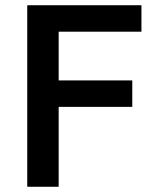

<svg xmlns="http://www.w3.org/2000/svg" viewBox="-20 -713 592 733"><path d="M84 0V-693H520V-592H204V-406H485V-305H204V0Z"/></svg>

Font: Ubuntu Sans SemiBold
Style: Regular
Weight: 600
Designer: Dalton Maag Ltd
Foundry: Dalton Maag Ltd
Version: Version 1.006; ttfautohint (v1.8.4.7-5d5b)